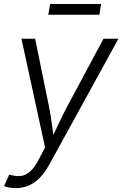

<svg xmlns="http://www.w3.org/2000/svg" viewBox="-31 -737 614 964"><path d="M-10.7 197.3 15.1 140.1 26.4 142.1Q53.7 149.9 77.4 145.8Q101.1 141.6 122.1 122.3Q143.1 103 162.6 65.4L195.3 3.4L76.7 -542.5H145.5L214.8 -202.6Q224.1 -157.2 229.7 -111.8Q235.4 -66.4 242.2 -22.9H219.2Q240.7 -66.4 261.5 -111.8Q282.2 -157.2 306.6 -202.6L488.8 -542.5H563.5L216.3 89.8Q194.3 129.4 168.7 155.5Q143.1 181.6 113.3 194.6Q83.5 207.5 48.8 207.5Q30.8 207.5 15.1 204.6Q-0.5 201.7 -10.7 197.3ZM476.6 -716.8 467.8 -663.1H211.4L220.7 -716.8Z"/></svg>

Font: Inter 16pt Light
Style: Italic
Weight: 300
Italic angle: -9.3988°
Version: Version 4.001;git-66647c0bb